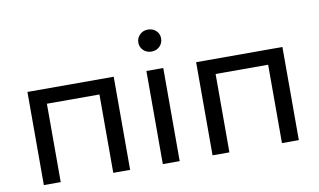

<svg xmlns="http://www.w3.org/2000/svg" viewBox="-76 -917 1790 1076"><g transform="rotate(-10 818.5 -378.5)"><path d="M584 -530V0H488V-446H189V0H93V-530Z M770 -530H866V0H770ZM753 -694Q753 -720 771.5 -738.5Q790 -757 818 -757Q846 -757 864.5 -739.5Q883 -722 883 -696Q883 -669 864.5 -650.5Q846 -632 818 -632Q790 -632 771.5 -650Q753 -668 753 -694Z M1544 -530V0H1448V-446H1149V0H1053V-530Z"/></g></svg>

Font: CMG Sans Medium
Style: Regular
Weight: 500
Designer: Julieta Ulanovsky
Foundry: Julieta Ulanovsky
Version: Version 7.200